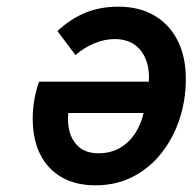

<svg xmlns="http://www.w3.org/2000/svg" viewBox="-20 -543 576 575"><path d="M266 12Q207 12 165 -12Q123 -36 100.5 -80.5Q78 -125 78 -187.5Q78 -217.5 83 -245.2Q88 -273 97 -298.5H426Q428 -337.5 416.2 -366.2Q404.5 -395 381 -410.5Q357.5 -426 323 -426Q293.5 -426 262.5 -413.2Q231.5 -400.5 206 -378L152 -450Q188.5 -484.5 233.2 -503.8Q278 -523 335 -523Q396.5 -523 441.8 -496.8Q487 -470.5 511.8 -422Q536.5 -373.5 536.5 -306.5Q536.5 -243.5 517.8 -186.5Q499 -129.5 463.5 -84.5Q428 -39.5 378.2 -13.8Q328.5 12 266 12ZM275 -84Q311 -84 338.2 -99.5Q365.5 -115 383.8 -142.2Q402 -169.5 410 -204.5H184.5Q181 -170.5 190 -143.2Q199 -116 220 -100Q241 -84 275 -84Z"/></svg>

Font: Overpass SemiBold
Style: Italic
Weight: 600
Italic angle: -10°
Designer: Delve Withrington, Dave Bailey, Thomas Jockin
Foundry: Delve Fonts LLC
Version: Version 4.000